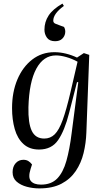

<svg xmlns="http://www.w3.org/2000/svg" viewBox="-20 -817 589 1067"><path d="M415 -360 408 -361 364 -189Q339 -91 303 -38.5Q267 14 197 14Q144 14 110.5 -16.5Q77 -47 62 -99.5Q47 -152 47 -216Q47 -305 76.5 -375Q106 -445 159 -486Q212 -527 282 -527Q314 -527 346.5 -519Q379 -511 408 -497L446 -522L476 -512L460 -81Q458 -22 444.5 33.5Q431 89 401 133.5Q371 178 321.5 204Q272 230 198 230Q163 230 129 221Q95 212 72.5 192.5Q50 173 50 140Q50 109 67 90Q84 71 110 71Q126 71 137.5 78Q149 85 158 97L150 122Q135 169 151.5 189Q168 209 208 209Q265 209 298 175Q331 141 349 77Q367 13 378 -76ZM226 -47Q260 -47 284 -70.5Q308 -94 328.5 -150.5Q349 -207 372 -306L411 -474Q380 -491 348 -500Q316 -509 291 -509Q222 -509 182 -435.5Q142 -362 138 -221Q136 -133 156.5 -90Q177 -47 226 -47ZM327 -797 335 -784Q276 -741 276 -702Q276 -689 291 -684L336 -667Q345 -651 342 -632.5Q339 -614 325 -601Q311 -588 286 -588Q255 -588 241 -607.5Q227 -627 227 -652Q227 -695 250 -730.5Q273 -766 327 -797Z"/></svg>

Font: Literata 72pt
Style: Italic
Weight: 400
Italic angle: -2°
Designer: Latin by Veronika Burian and Jose Scaglione. Greek by Irene Vlachou. Cyrillic by Vera Evstafieva
Foundry: TypeTogether
Version: Version 3.002